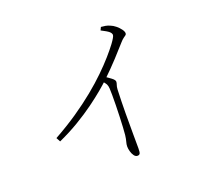

<svg xmlns="http://www.w3.org/2000/svg" viewBox="-131 -927 1262 1138"><g transform="rotate(-20 500.0 -358.0)"><path d="M600 -735 609 -754Q624 -753 637.5 -750.5Q651 -748 664 -742Q680 -736 696 -723Q712 -710 723 -695Q734 -680 734 -669Q734 -662 729 -658Q724 -654 714.5 -647.5Q705 -641 691 -625Q662 -592 621.5 -548Q581 -504 525 -450Q505 -431 470 -401.5Q435 -372 387 -337Q339 -302 279 -266Q219 -230 150 -199L136 -225Q217 -270 284.5 -316Q352 -362 407.5 -407.5Q463 -453 506 -495Q549 -537 580.5 -573Q612 -609 633 -637Q660 -674 660 -685Q660 -696 648 -706.5Q636 -717 600 -735ZM502 -451 525 -471Q547 -457 565.5 -443Q584 -429 584 -418Q584 -410 580 -399.5Q576 -389 575 -372Q572 -297 571.5 -224Q571 -151 571.5 -92.5Q572 -34 572 -2Q572 24 567.5 31Q563 38 552 38Q540 38 531 25.5Q522 13 517.5 -4Q513 -21 513 -34Q513 -48 517.5 -63Q522 -78 525 -103Q527 -120 528.5 -150.5Q530 -181 531.5 -217Q533 -253 533.5 -288.5Q534 -324 534 -352Q534 -380 533 -393Q532 -410 526.5 -421Q521 -432 502 -451Z"/></g></svg>

Font: Noto Serif TC
Style: Regular
Weight: 200
Designer: Ryoko NISHIZUKA 西塚涼子 (kana & ideographs); Frank Grießhammer (Latin, Greek & Cyrillic); Wenlong ZHANG 张文龙 (bopomofo); San
Foundry: Adobe
Version: Version 2.001;hotconv 1.1.0;makeotfexe 2.6.0